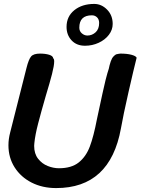

<svg xmlns="http://www.w3.org/2000/svg" viewBox="-20 -937 716 978"><path d="M319 -800Q319 -853 358.5 -885Q398 -917 460 -917Q497 -917 525.5 -888Q554 -859 554 -815Q554 -785 534.5 -759.5Q515 -734 482.5 -719Q450 -704 413 -704Q370 -704 344.5 -731.5Q319 -759 319 -800ZM485 -820Q485 -838 474.5 -848.5Q464 -859 448 -859Q384 -859 384 -796Q384 -778 397 -767Q410 -756 425 -756Q449 -756 467 -772.5Q485 -789 485 -820ZM184 -664Q211 -664 230.5 -658Q250 -652 251 -640Q256 -637 256 -624Q256 -603 245 -560Q234 -517 213 -448Q189 -365 174 -307Q159 -249 155 -208L154 -194Q154 -154 174 -128.5Q194 -103 223 -91.5Q252 -80 280 -80Q344 -80 381 -109.5Q418 -139 437.5 -190.5Q457 -242 474 -331Q483 -376 502 -461Q521 -546 527 -564Q536 -590 538 -604Q544 -627 550.5 -639Q557 -651 571 -660Q575 -661 582 -662.5Q589 -664 593 -664Q627 -664 649.5 -658Q672 -652 676 -643Q661 -584 634.5 -467.5Q608 -351 596 -283Q541 21 266 21Q196 21 141 -7Q86 -35 54.5 -84.5Q23 -134 23 -197Q23 -229 32 -263L115 -591Q126 -635 138.5 -649.5Q151 -664 184 -664Z"/></svg>

Font: Sriracha
Style: Regular
Weight: 400
Designer: Suppakit Chalermlarp
Version: Version 1.002g